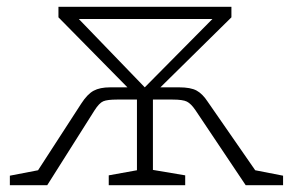

<svg xmlns="http://www.w3.org/2000/svg" viewBox="-20 -545 870 565"><path d="M731 -44 813 -28V0H703L555 -221Q542 -240 530 -246Q518 -252 488 -252H430V-45L525 -29V0H300V-29L383 -44V-252H324Q296 -252 284 -247Q272 -242 258 -220L119 0H9V-28L92 -44L219 -240Q237 -268 255.5 -278Q274 -288 304 -288H355L152 -494V-525H661V-494L452 -288H507Q541 -288 558.5 -278.5Q576 -269 591 -246ZM406 -288 605 -489H212Z"/></svg>

Font: Bitter Pro Light
Style: Regular
Weight: 300
Designer: Sol Matas, and Bitter project Authors
Foundry: Sol Matas
Version: Version 1.010